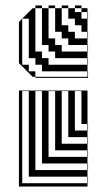

<svg xmlns="http://www.w3.org/2000/svg" viewBox="-20 -530 364 700"><path d="M301 -390H299V-414H277V-438H253V-462H229V-500H205V-510H229V-500H253V-486H277V-500H253V-510H277V-500H299V-486H301V-462H299V-486H277V-462H299V-414H301ZM301 -342H299V-366H229V-390H205V-414H181V-500H157V-510H181V-500H205V-438H229V-414H253V-390H299V-366H301ZM301 -294H299V-318H181V-342H157V-366H133V-500H109V-510H133V-500H157V-390H181V-366H205V-342H299V-318H301ZM109 -270V-250H299V-270H133V-294H109V-318H85V-462H61V-294H85V-270ZM301 -6H299V-30H229V-198H205V-6H299V18H301V42H299V18H181V-198H157V42H299V66H301V90H299V66H133V-198H109V90H299V114H301V138H299V114H85V-198H61V138H299V150H49V-200H299V-78H301V-54H299V-78H277V-198H253V-54H299V-30H301ZM99 -250 49 -300V-450L99 -500H109V-342H133V-318H157V-294H299V-270H301V-246H109V-250Z"/></svg>

Font: Rubik Broken Fax
Style: Regular
Weight: 400
Designer: Hubert and Fischer, NaN
Foundry: Hubert and Fischer, NaN
Version: Version 2.201